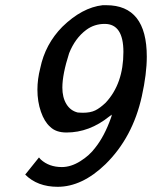

<svg xmlns="http://www.w3.org/2000/svg" viewBox="-20 -697 585 739"><path d="M375 -677H389Q545 -677 545 -479Q545 -413 526 -327Q491 -168 386 -65Q296 22 202 22Q124 22 77 -25Q94 -47 130 -91L137 -83Q169 -54 218 -54Q253 -54 289 -76.5Q325 -99 347 -129Q382 -173 407 -243Q408 -246 409 -249Q410 -252 410 -254L411 -256Q406 -253 401 -249Q324 -187 236 -187Q195 -187 173 -209Q151 -228 137.5 -267Q124 -306 124 -352Q124 -392 135 -435Q154 -527 220 -594Q296 -668 375 -677ZM455 -497Q455 -605 383 -605Q343 -605 312 -582Q269 -550 246 -492Q220 -411 220 -360Q220 -322 235.5 -296.5Q251 -271 279 -264Q280 -264 287 -263.5Q294 -263 299 -263Q328 -263 346.5 -272Q365 -281 387 -302Q455 -375 455 -497Z"/></svg>

Font: KaTeX_SansSerif
Style: Italic
Weight: 400
Version: Version 1.1; ttfautohint (v1.3)